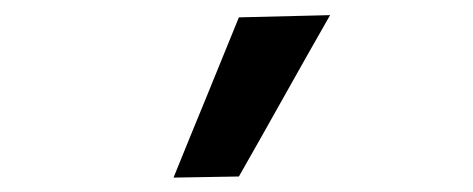

<svg xmlns="http://www.w3.org/2000/svg" viewBox="-20 -810 640 260"><path d="M215 -569.5Q237 -624 259.5 -678.5Q281.5 -732.5 303.5 -786.5L427 -789.5Q395 -733.5 364.5 -679Q334 -624.5 303.5 -571Z"/></svg>

Font: Heraclito SemiBold
Style: Regular
Weight: 600
Designer: Kostas Bartsokas (font) & Cristiano Sobral (main changes)
Foundry: Kostas Bartsokas (font) & Cristiano Sobral (main changes)
Version: Version 1.00;July 8, 2020;FontCreator 13.0.0.2655 64-bit